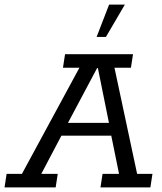

<svg xmlns="http://www.w3.org/2000/svg" viewBox="-50 -820 710 840"><path d="M-30.2 0 -21.1 -59.3H45.9L297.5 -523.7H225.5L234.6 -583H532L522.8 -523.7H450.8L549.9 -59.3H617L607.9 0H389.6L398.7 -59.3H470.8L432.7 -246.6L457 -226.5H204.1L230.2 -248.4L130.6 -59.3H202.6L193.5 0ZM235.6 -260.3 225.1 -282.4H444.1L431.1 -260.3L378.3 -521.9H374.7ZM372.7 -658.5 427.3 -799.8H496.2L413.5 -658.5Z"/></svg>

Font: Rokkitt SemiBold
Style: Italic
Weight: 600
Italic angle: -9°
Designer: Vernon Adams
Foundry: Vernon Adams
Version: Version 3.103